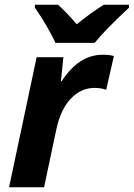

<svg xmlns="http://www.w3.org/2000/svg" viewBox="-20 -786 561 806"><path d="M126.5 -766.1H223.1Q253.9 -740.2 302.2 -684.1Q358.4 -730 415.5 -766.1H521.5V-753.9Q418 -657.2 377.4 -606H212.4Q201.7 -632.3 176.3 -675.5Q150.9 -718.8 126.5 -753.9ZM411.1 -556.2Q439.9 -556.2 458 -550.8L425.8 -409.2Q403.8 -417 377 -417Q320.3 -417 277.6 -372.3Q234.9 -327.6 216.8 -244.1L165 0H18.1L133.8 -545.9H246.1L235.8 -444.8H238.8Q310.5 -556.2 411.1 -556.2Z"/></svg>

Font: Zoram GWebM
Style: Bold Italic
Weight: 700
Italic angle: -12°
Foundry: Ascender Corporation
Version: Version 1.000